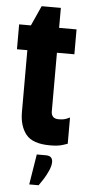

<svg xmlns="http://www.w3.org/2000/svg" viewBox="-61 -726 440 976"><g transform="rotate(5 159.5 -238.0)"><path d="M111 -692H209V-590H298V-463H209V-163Q209 -147 218 -137Q227 -127 247 -127Q273 -127 288.5 -134Q304 -141 304 -141V-7Q304 -7 280 1Q256 9 215 9Q126 9 92 -33.5Q58 -76 58 -147V-463H5V-590H65ZM152 61H198Q217 61 225 69.5Q233 78 233 93Q233 111 222.5 135.5Q212 160 198 182Q184 204 175 216H127Z"/></g></svg>

Font: Khand Variable Light
Style: Regular
Weight: 300
Designer: Satya Rajpurohit
Foundry: Indian Type Foundry
Version: Version 3.000